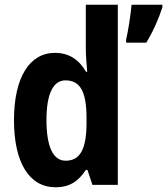

<svg xmlns="http://www.w3.org/2000/svg" viewBox="-20 -780 705 810"><path d="M214 10C275 10 311 -16 342 -63H349L370 0H477V-760H342V-575C342 -547 345 -512 348 -477H343C314 -528 271 -557 212 -557C105 -557 39 -454 39 -273C39 -93 104 10 214 10ZM665 -749V-760H535C532 -721 520 -645 512 -613V-600H597C625 -645 650 -702 665 -749ZM257 -102C205 -102 176 -159 176 -274C176 -383 204 -441 256 -441C320 -441 345 -390 345 -283V-256C344 -151 318 -102 257 -102Z"/></svg>

Font: Noto Sans Ethiopic Condensed
Style: Bold
Weight: 700
Width: 3
Designer: Monotype Design Team
Foundry: Monotype Imaging Inc.
Version: Version 2.102